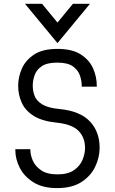

<svg xmlns="http://www.w3.org/2000/svg" viewBox="-20 -964 593 990"><path d="M443.8 -944.3 276.4 -741.7 108.9 -944.3H196.8L276.4 -847.7L356 -944.3ZM274.9 5.9Q199.7 5.9 152.1 -24.2Q104.5 -54.2 81.8 -99.1Q59.1 -144 59.1 -189V-194.8H136.7V-189Q136.7 -165.5 148.9 -136.5Q161.1 -107.4 191.7 -86.2Q222.2 -64.9 276.4 -64.9Q330.6 -64.9 361.6 -86.7Q392.6 -108.4 405.5 -139.9Q418.5 -171.4 418.5 -201.7Q418.5 -254.4 385.3 -288.8Q352.1 -323.2 272.9 -331.5Q199.2 -338.9 155.5 -365.5Q111.8 -392.1 92.8 -432.9Q73.7 -473.6 73.7 -522.5Q73.7 -566.9 92.8 -610.4Q111.8 -653.8 156 -682.9Q200.2 -711.9 275.9 -711.9Q352.1 -711.9 396.5 -683.3Q440.9 -654.8 460 -611.3Q479 -567.9 479 -522.9V-517.1H401.4V-522.5Q401.4 -545.9 392.6 -573.5Q383.8 -601.1 356.9 -621.1Q330.1 -641.1 275.4 -641.1Q222.7 -641.1 195.6 -622.8Q168.5 -604.5 158.7 -577.1Q148.9 -549.8 148.9 -522Q148.9 -495.1 158.4 -469.7Q168 -444.3 197.3 -426Q226.6 -407.7 285.6 -401.9Q391.6 -392.1 442.6 -338.9Q493.7 -285.6 493.7 -202.1Q493.7 -152.3 470.9 -104.5Q448.2 -56.6 399.9 -25.4Q351.6 5.9 274.9 5.9Z"/></svg>

Font: Kay Pho Du Medium
Style: Regular
Weight: 500
Designer: Victor Gaultney, Khu Oo Reh
Foundry: SIL International
Version: Version 3.000